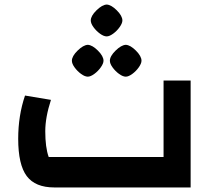

<svg xmlns="http://www.w3.org/2000/svg" viewBox="-20 -824 944 844"><path d="M60 -214Q60 -316 90 -404L204 -385Q179 -308 179 -247Q179 -176 194 -134H699V-470H818V0H219Q135 0 97.5 -50Q60 -100 60 -214ZM296 -557Q296 -577 321 -601.5Q346 -626 366 -627Q386 -626 410.5 -601.5Q435 -577 435 -557Q435 -545 423 -528Q411 -511 394.5 -499Q378 -487 366 -487Q353 -487 336.5 -499Q320 -511 308 -527.5Q296 -544 296 -557ZM463 -557Q463 -577 488 -601.5Q513 -626 533 -627Q553 -626 577.5 -601.5Q602 -577 602 -557Q602 -545 590 -528Q578 -511 561.5 -499Q545 -487 533 -487Q520 -487 503.5 -499Q487 -511 475 -527.5Q463 -544 463 -557ZM379 -734Q379 -754 404 -778.5Q429 -803 449 -804Q469 -803 493.5 -778.5Q518 -754 518 -734Q518 -722 506 -705Q494 -688 477.5 -676Q461 -664 449 -664Q436 -664 419.5 -676Q403 -688 391 -704.5Q379 -721 379 -734Z"/></svg>

Font: Changa SemiBold
Style: Regular
Weight: 600
Designer: Eduardo Rodriguez Tunni
Foundry: Eduardo Rodriguez Tunni
Version: Version 2.002; ttfautohint (v1.5) -l 8 -r 50 -G 150 -x 14 -H